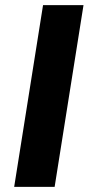

<svg xmlns="http://www.w3.org/2000/svg" viewBox="-20 -725 346 745"><path d="M35 0 147 -705H304L192 0Z"/></svg>

Font: Nunito Sans 11pt ExtraBold
Style: Italic
Weight: 800
Italic angle: -9°
Version: Version 3.101;gftools[0.9.27]